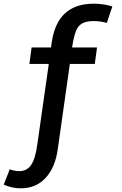

<svg xmlns="http://www.w3.org/2000/svg" viewBox="-252 -777 661 1039"><path d="M-140 242Q-56 242 -4 184.5Q48 127 61 27L126 -431H261L273 -520H138Q150 -604 173 -633.5Q196 -663 255 -663Q290 -663 326 -653L356 -742Q309 -757 255 -757Q58 -757 28 -548L24 -520H-81L-93 -431H12L-49 -3Q-60 81 -83 115Q-106 149 -147 149Q-175 149 -199 139L-232 222Q-187 242 -140 242Z"/></svg>

Font: Brisa Sans Medium
Style: Italic
Weight: 600
Italic angle: -8°
Designer: Dalton Maag Ltd
Foundry: Dalton Maag Ltd
Version: Version 1.101;July 10, 2019;FontCreator 11.5.0.2425 64-bit